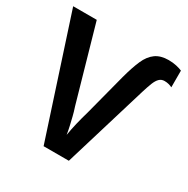

<svg xmlns="http://www.w3.org/2000/svg" viewBox="-163 -864 985 1008"><g transform="rotate(30 329.5 -360.0)"><path d="M612 -614Q594 -614 581.5 -602Q569 -590 559.5 -566Q550 -542 539 -506L386 0H233L0 -714H143L271 -265Q281 -235 287 -210Q293 -185 298.5 -161.5Q304 -138 308 -112Q311 -131 315 -150Q319 -169 323.5 -188.5Q328 -208 333.5 -228Q339 -248 345 -269L411 -522Q429 -589 448 -632.5Q467 -676 497.5 -698Q528 -720 576 -720Q602 -720 624 -715Q646 -710 659 -704V-603Q649 -608 637.5 -611Q626 -614 612 -614Z"/></g></svg>

Font: Noto Sans Display SemiBold
Style: Regular
Weight: 600
Designer: Monotype Design Team
Foundry: Monotype Imaging Inc.
Version: Version 2.003